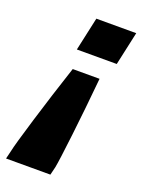

<svg xmlns="http://www.w3.org/2000/svg" viewBox="-166 -573 607 814"><g transform="rotate(20 137.5 -166.0)"><path d="M91 -359 124 -510H304L271 -359ZM103 -275H224Q211 -136 196.5 -12.5Q182 111 176 141L167 178H-33L-24 141Q-18 111 20 -14Q58 -139 103 -275Z"/></g></svg>

Font: Saira Semi Condensed ExtraBold
Style: Italic
Weight: 800
Width: 4
Italic angle: -12°
Designer: Hector Gatti with collaboration of the Omnibus-Type team
Foundry: Omnibus-Type
Version: Version 1.001; ttfautohint (v1.8)